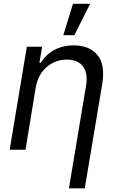

<svg xmlns="http://www.w3.org/2000/svg" viewBox="-20 -793 625 1017"><path d="M122.2 -545.5H203.1L188.9 -460.2H196Q208.8 -481.2 226 -498Q243.3 -514.9 265.3 -527.2Q287.3 -539.4 313.6 -546Q339.8 -552.6 370.7 -552.6Q453.8 -552.6 496.1 -501.8Q538.4 -451 521.3 -346.6L429 204.5H345.2L436.1 -340.9Q441.4 -372.9 437.1 -398.3Q432.9 -423.7 419.6 -441.2Q406.2 -458.8 384.8 -468Q363.3 -477.3 333.8 -477.3Q274.1 -477.3 228 -438.6Q181.8 -399.9 169 -328.1L115.1 0H31.2ZM366.5 -772.7H457.4L373.6 -606.5H315.3Z"/></svg>

Font: Inter P
Style: Italic
Weight: 400
Italic angle: -9.40001°
Designer: Rasmus Andersson
Foundry: rsms
Version: Version 3.018;git-588b23468